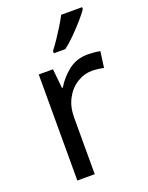

<svg xmlns="http://www.w3.org/2000/svg" viewBox="-144 -839 701 912"><g transform="rotate(-20 206.5 -383.0)"><path d="M335 -546Q350 -546 367.5 -544.5Q385 -543 398 -540L387 -459Q374 -462 358.5 -464Q343 -466 329 -466Q288 -466 252 -443.5Q216 -421 194.5 -380.5Q173 -340 173 -286V0H85V-536H157L167 -438H171Q197 -482 238 -514Q279 -546 335 -546ZM388 -756Q376 -738 351 -709.5Q326 -681 297.5 -652.5Q269 -624 245 -606H187V-618Q202 -637 219.5 -663Q237 -689 254 -716.5Q271 -744 282 -766H388Z"/></g></svg>

Font: Noto Sans Old Hungarian
Style: Regular
Weight: 400
Designer: Monotype Design Team
Foundry: Monotype Imaging Inc.
Version: Version 2.005; ttfautohint (v1.8.4.7-5d5b)